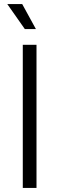

<svg xmlns="http://www.w3.org/2000/svg" viewBox="-20 -932 295 952"><path d="M93 0V-710H161V0ZM103 -788 16 -912H90L158 -788Z"/></svg>

Font: Geist Light
Style: Regular
Weight: 400
Designer: Basement.studio, Andrés Briganti, Mateo Zaragoza
Foundry: Basement.studio, Vercel, Andrés Briganti, Guido Ferreyra, Mateo Zaragoza
Version: Version 1.401